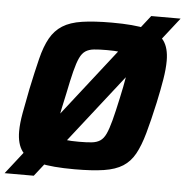

<svg xmlns="http://www.w3.org/2000/svg" viewBox="-62 -796 873 905"><g transform="rotate(5 374.5 -344.0)"><path d="M-7 55 617 -743H756L131 55ZM319 8Q214 8 154 -6Q94 -20 69 -54Q44 -88 44 -148Q44 -185 53 -235Q62 -285 75 -350Q93 -435 108 -495.5Q123 -556 145 -595Q167 -634 202.5 -656.5Q238 -679 294.5 -687.5Q351 -696 435 -696Q540 -696 599 -682Q658 -668 683 -634Q708 -600 708 -539Q708 -501 700 -452Q692 -403 678 -338Q659 -252 642 -191.5Q625 -131 603.5 -92Q582 -53 547.5 -31Q513 -9 458 -0.5Q403 8 319 8ZM329 -123Q365 -123 389 -125.5Q413 -128 429 -138.5Q445 -149 456 -172.5Q467 -196 478 -237.5Q489 -279 503 -344Q516 -403 522.5 -443Q529 -483 529 -507Q529 -535 518.5 -547Q508 -559 484.5 -562Q461 -565 423 -565Q386 -565 362 -562.5Q338 -560 322 -549.5Q306 -539 295 -515.5Q284 -492 273.5 -450.5Q263 -409 250 -344Q241 -304 234.5 -272.5Q228 -241 225 -218.5Q222 -196 222 -180Q222 -153 232.5 -141Q243 -129 266.5 -126Q290 -123 329 -123Z"/></g></svg>

Font: Saira Thin
Style: Bold Italic
Weight: 700
Italic angle: -12°
Version: Version 1.101